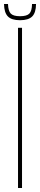

<svg xmlns="http://www.w3.org/2000/svg" viewBox="-30 -939 200 959"><path d="M60 0V-800H80V0ZM70 -838Q28 -838 9.5 -856.8Q-9 -875.5 -10 -919H10Q11 -884.5 23.8 -871.2Q36.5 -858 70 -858Q104 -858 116.8 -871.2Q129.5 -884.5 130 -919H150Q149.5 -875.5 130.8 -856.8Q112 -838 70 -838Z"/></svg>

Font: Big Shoulders Display Thin Thin
Style: Regular
Weight: 250
Version: Version 2.002